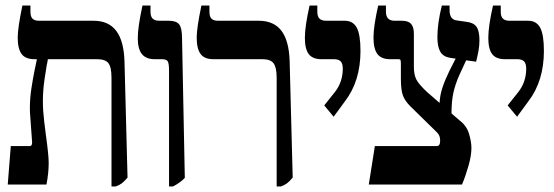

<svg xmlns="http://www.w3.org/2000/svg" viewBox="-20 -667 2003 694"><path d="M441 -25Q429 -11 420.5 -4.5Q412 2 398 7H383V-386Q383 -424 372 -438.5Q361 -453 331 -453H153Q151 -439 149 -432Q148 -426 141.5 -384Q135 -342 135 -301Q135 -267 140 -226Q145 -185 146 -178Q156 -106 156 -78Q156 -42 148 0H8L19 -139H87Q97 -139 96 -154L89 -251Q88 -259 88 -276Q88 -312 93.5 -347.5Q99 -383 105 -413Q111 -443 113 -451V-453H105Q72 -453 58 -472Q44 -491 44 -531Q44 -566 61 -647H90V-625Q90 -607 97.5 -599.5Q105 -592 121 -592H318Q373 -592 400.5 -555Q428 -518 430 -444Z M591 -412Q591 -437 586.5 -445Q582 -453 565 -453H539Q508 -453 493 -471.5Q478 -490 478 -529Q478 -569 495 -647H524V-625Q524 -607 532 -599.5Q540 -592 556 -592H590Q617 -592 627.5 -579Q638 -566 638 -528L648 -24Q631 -6 605 7H591Z M980 -386Q980 -423 969 -438Q958 -453 929 -453H751Q719 -453 705 -472Q691 -491 691 -531Q691 -566 708 -647H737V-625Q737 -607 744.5 -599.5Q752 -592 768 -592H915Q970 -592 997.5 -555.5Q1025 -519 1027 -444L1038 -25Q1026 -11 1017.5 -4.5Q1009 2 995 7H980Z M1152 -286 1191 -335Q1219 -371 1219 -419Q1219 -437 1211.5 -445Q1204 -453 1187 -453H1142Q1110 -453 1096 -471.5Q1082 -490 1082 -530Q1082 -572 1099 -647H1127V-625Q1127 -607 1135 -599.5Q1143 -592 1159 -592H1226Q1256 -592 1269.5 -567Q1283 -542 1283 -483Q1283 -374 1227 -301L1186 -245Z M1640 -395Q1625 -361 1618.5 -330.5Q1612 -300 1612 -257L1642 -231Q1667 -212 1675.5 -183Q1684 -154 1684 -132Q1684 -105 1673.5 -68Q1663 -31 1650 0H1313L1335 -139H1559Q1565 -139 1568 -144Q1571 -149 1571 -159Q1571 -177 1560 -188L1463 -283Q1444 -302 1436.5 -321.5Q1429 -341 1429 -384V-438Q1429 -447 1427.5 -450Q1426 -453 1421 -453H1390Q1358 -453 1344 -472Q1330 -491 1330 -531Q1330 -572 1347 -647H1375V-625Q1375 -592 1406 -592H1432Q1456 -592 1466 -580.5Q1476 -569 1476 -545V-426Q1476 -397 1485 -379.5Q1494 -362 1524 -334L1569 -295Q1570 -322 1579 -349.5Q1588 -377 1605 -412L1627 -455L1607 -458Q1582 -462 1571.5 -480Q1561 -498 1561 -533Q1561 -582 1577 -647H1605V-630Q1605 -596 1632 -593L1667 -588Q1692 -585 1702.5 -570Q1713 -555 1713 -521Q1713 -502 1709.5 -483Q1706 -464 1701 -444L1665 -449Z M1815 -286 1854 -335Q1882 -371 1882 -419Q1882 -437 1874.5 -445Q1867 -453 1850 -453H1805Q1773 -453 1759 -471.5Q1745 -490 1745 -530Q1745 -572 1762 -647H1790V-625Q1790 -607 1798 -599.5Q1806 -592 1822 -592H1889Q1919 -592 1932.5 -567Q1946 -542 1946 -483Q1946 -374 1890 -301L1849 -245Z"/></svg>

Font: Noto Serif Hebrew Cond
Style: Bold
Weight: 700
Width: 3
Designer: Monotype Design Team
Foundry: Monotype Imaging Inc.
Version: Version 1.000